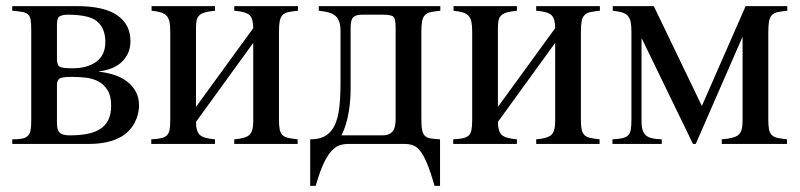

<svg xmlns="http://www.w3.org/2000/svg" viewBox="-20 -470 2612 627"><path d="M303 -236Q329 -233 352.5 -225.5Q376 -218 394 -204.5Q412 -191 423 -171.5Q434 -152 434 -126Q434 -95 418.5 -67Q403 -39 375 -23Q334 0 271 0H20V-15Q40 -15 52.5 -17.5Q65 -20 71.5 -27Q78 -34 80 -45.5Q82 -57 82 -77V-374Q82 -394 80 -405.5Q78 -417 71.5 -423Q65 -429 53 -431Q41 -433 20 -435V-450H231Q320 -450 363 -420Q406 -390 406 -336Q406 -312 397 -294Q388 -276 373.5 -264Q359 -252 340.5 -245.5Q322 -239 303 -237ZM166 -278Q166 -258 174.5 -252.5Q183 -247 217 -247Q265 -247 294.5 -268.5Q324 -290 324 -333Q324 -376 298.5 -399Q273 -422 201 -422Q185 -422 175.5 -417Q166 -412 166 -391ZM166 -68Q166 -45 175 -36.5Q184 -28 208 -28Q236 -28 260.5 -32Q285 -36 303.5 -46.5Q322 -57 332.5 -76Q343 -95 343 -125Q343 -157 331 -176Q319 -195 300.5 -204.5Q282 -214 259 -216.5Q236 -219 214 -219Q182 -219 174 -213Q166 -207 166 -193Z M953 -435Q934 -433 922 -430.5Q910 -428 903 -421Q896 -414 893.5 -401Q891 -388 891 -366V-79Q891 -59 893.5 -47Q896 -35 903 -28.5Q910 -22 922 -19.5Q934 -17 952 -15V0H745V-15Q782 -18 794.5 -29.5Q807 -41 807 -74V-330L620 -72Q620 -42 632 -30Q644 -18 682 -15V0H474V-15Q493 -16 505 -18.5Q517 -21 524 -27Q531 -33 533.5 -45Q536 -57 536 -79V-366Q536 -386 533.5 -398.5Q531 -411 524 -418.5Q517 -426 505 -429.5Q493 -433 475 -435V-450H682V-435Q662 -433 649.5 -429.5Q637 -426 630.5 -419.5Q624 -413 622 -403Q620 -393 620 -377V-121L807 -378Q807 -409 795 -420.5Q783 -432 745 -435V-450H953Z M1418 -435Q1399 -433 1387 -430.5Q1375 -428 1368 -421Q1361 -414 1358.5 -401Q1356 -388 1356 -366V-82Q1356 -58 1358.5 -45.5Q1361 -33 1367.5 -26.5Q1374 -20 1386 -18Q1398 -16 1417 -15V137H1399Q1386 91 1374.5 63.5Q1363 36 1351.5 22Q1340 8 1327.5 4Q1315 0 1301 0H1115Q1103 0 1090 4Q1077 8 1063.5 22Q1050 36 1037 63.5Q1024 91 1011 137H993V-15Q1024 -15 1043 -26.5Q1062 -38 1073 -61Q1084 -84 1088 -118.5Q1092 -153 1092 -199V-366Q1092 -386 1088 -398.5Q1084 -411 1075 -418.5Q1066 -426 1052.5 -429.5Q1039 -433 1021 -435V-450H1418ZM1272 -379Q1272 -408 1265 -415Q1258 -422 1232 -422H1162Q1143 -422 1134 -414Q1125 -406 1125 -380V-179Q1125 -162 1123.5 -142.5Q1122 -123 1118.5 -102.5Q1115 -82 1109 -62.5Q1103 -43 1095 -28H1230Q1250 -28 1261 -39.5Q1272 -51 1272 -81Z M1939 -435Q1920 -433 1908 -430.5Q1896 -428 1889 -421Q1882 -414 1879.5 -401Q1877 -388 1877 -366V-79Q1877 -59 1879.5 -47Q1882 -35 1889 -28.5Q1896 -22 1908 -19.5Q1920 -17 1938 -15V0H1731V-15Q1768 -18 1780.5 -29.5Q1793 -41 1793 -74V-330L1606 -72Q1606 -42 1618 -30Q1630 -18 1668 -15V0H1460V-15Q1479 -16 1491 -18.5Q1503 -21 1510 -27Q1517 -33 1519.5 -45Q1522 -57 1522 -79V-366Q1522 -386 1519.5 -398.5Q1517 -411 1510 -418.5Q1503 -426 1491 -429.5Q1479 -433 1461 -435V-450H1668V-435Q1648 -433 1635.5 -429.5Q1623 -426 1616.5 -419.5Q1610 -413 1608 -403Q1606 -393 1606 -377V-121L1793 -378Q1793 -409 1781 -420.5Q1769 -432 1731 -435V-450H1939Z M2551 -435Q2532 -433 2520 -430.5Q2508 -428 2501 -421Q2494 -414 2491.5 -401Q2489 -388 2489 -366V-79Q2489 -59 2491.5 -47Q2494 -35 2501 -28.5Q2508 -22 2520 -19.5Q2532 -17 2550 -15V0H2337V-15Q2378 -18 2391.5 -29.5Q2405 -41 2405 -74V-348H2404L2252 0H2243L2076 -344H2075V-72Q2075 -42 2088 -29Q2101 -16 2141 -15V0H1980V-15Q1999 -16 2011 -18.5Q2023 -21 2030 -27Q2037 -33 2039.5 -45Q2042 -57 2042 -79V-366Q2042 -386 2039.5 -398.5Q2037 -411 2030 -418.5Q2023 -426 2011 -429.5Q1999 -433 1981 -435V-450H2115L2272 -124L2415 -450H2551Z"/></svg>

Font: STIXGeneralUnicodeRegular
Style: Regular
Weight: 400
Designer: MicroPress Inc., with final additions and corrections provided by Coen Hoffman, Elsevier (retired)
Version: Version 1.1.0